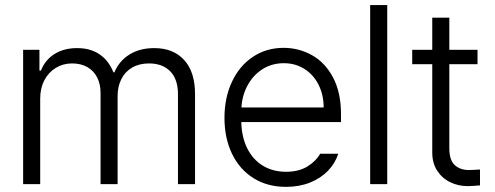

<svg xmlns="http://www.w3.org/2000/svg" viewBox="-20 -727 1953 758"><path d="M71.3 -530.3H135.7V-448.2H141.6Q157.7 -490.2 195.1 -513.7Q232.4 -537.1 284.2 -537.1Q337.4 -537.1 373.5 -512.2Q409.7 -487.3 427.7 -441.4H431.6Q450.2 -486.3 491 -511.7Q531.7 -537.1 588.9 -537.1Q664.1 -537.1 707 -490.2Q750 -443.4 750 -355.5V0H682.6V-354.5Q682.6 -414.6 651.9 -445.6Q621.1 -476.6 568.4 -476.6Q529.8 -476.6 501.7 -460.2Q473.6 -443.8 459 -414.6Q444.3 -385.3 444.3 -347.7V0H377V-360.4Q377 -395 363.5 -421.4Q350.1 -447.8 324.7 -462.2Q299.3 -476.6 264.6 -476.6Q229 -476.6 200.2 -459Q171.4 -441.4 155 -409.9Q138.7 -378.4 138.7 -337.9V0H71.3Z M866.2 -261.7Q866.2 -341.3 895.8 -404.3Q925.3 -467.3 978.5 -502.7Q1031.7 -538.1 1099.6 -538.1Q1159.7 -538.1 1211.4 -509.3Q1263.2 -480.5 1294.7 -421.4Q1326.2 -362.3 1326.2 -276.4V-245.1H932.6Q934.1 -185.5 956.1 -141.4Q978 -97.2 1017.6 -73Q1057.1 -48.8 1109.4 -48.8Q1159.7 -48.8 1193.6 -69.8Q1227.5 -90.8 1244.1 -120.1H1315.4Q1303.7 -83 1275.1 -53.2Q1246.6 -23.4 1204.1 -6.3Q1161.6 10.7 1109.4 10.7Q1035.6 10.7 980.7 -23.7Q925.8 -58.1 896 -119.9Q866.2 -181.6 866.2 -261.7ZM1257.8 -302.7Q1257.8 -352.1 1237.8 -392.1Q1217.8 -432.1 1181.9 -454.8Q1146 -477.5 1100.6 -477.5Q1053.7 -477.5 1016.6 -454.1Q979.5 -430.7 957.8 -390.6Q936 -350.6 933.1 -302.7Z M1508.8 0H1441.4V-707H1508.8Z M1865.2 -473.6H1753.9V-141.6Q1753.9 -94.7 1775.4 -75.2Q1796.9 -55.7 1831.1 -55.7L1855.5 -56.6Q1863.3 -57.6 1875 -57.6V4.9Q1842.8 7.8 1825.2 7.8Q1789.6 7.8 1757.6 -7.6Q1725.6 -22.9 1706.1 -53Q1686.5 -83 1686.5 -125V-473.6H1607.4V-530.3H1686.5V-657.2H1753.9V-530.3H1865.2Z"/></svg>

Font: Pretendard Light
Style: Regular
Weight: 300
Designer: Base glyphs from Inter by Rasmus Andersson; Hangeul glyphs from Noto Sans CJK(Source Han Sans) by Jang Soo-young and Kan
Foundry: Kil Hyung-jin
Version: Version 1.309